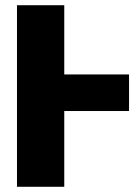

<svg xmlns="http://www.w3.org/2000/svg" viewBox="-20 -715 515 735"><path d="M474 -290H226V0H45V-695H226V-430H474Z"/></svg>

Font: Fira Sans Condensed ExtraBold
Style: Regular
Weight: 800
Width: 3
Designer: Carrois Corporate & Edenspiekermann AG
Foundry: Carrois Corporate GbR & Edenspiekermann AG
Version: Version 4.203